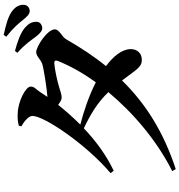

<svg xmlns="http://www.w3.org/2000/svg" viewBox="14 -905 972 1040"><g transform="rotate(-90 500.0 -385.0)"><path d="M821 -677C838 -655 853 -642 868 -642C890 -644 904 -658 902 -677C901 -699 893 -715 871 -735C841 -761 795 -776 744 -790L734 -777C781 -735 801 -704 821 -677ZM910 -749C929 -726 942 -710 961 -710C981 -711 995 -725 994 -747C993 -771 981 -790 956 -808C926 -828 889 -838 831 -851L821 -837C874 -795 891 -772 910 -749ZM93 62 104 81C308 14 461 -84 584 -210C642 -135 655 -101 698 -103C731 -103 755 -128 754 -165C752 -214 713 -258 662 -297C715 -362 762 -434 807 -512C820 -536 861 -549 861 -574C861 -615 767 -675 738 -675C715 -675 698 -650 673 -642C648 -634 539 -617 495 -614L521 -653C538 -679 551 -684 551 -705C551 -731 475 -772 408 -775C376 -777 358 -774 339 -769L336 -755C368 -737 392 -714 392 -695C392 -631 236 -402 82 -272L95 -255C179 -295 257 -352 325 -417C398 -382 461 -346 521 -284C409 -150 260 -22 93 62ZM345 -436C384 -475 420 -516 452 -556C467 -545 480 -537 490 -537C509 -537 525 -544 546 -550C575 -560 652 -576 678 -577C690 -577 695 -572 690 -558C664 -493 625 -422 574 -352C501 -390 411 -419 345 -436Z"/></g></svg>

Font: Noto Serif KR
Style: Bold
Weight: 700
Designer: Ryoko NISHIZUKA 西塚涼子 (kana & ideographs); Frank Grießhammer (Latin, Greek & Cyrillic); Wenlong ZHANG 张文龙 (bopomofo); San
Foundry: Adobe
Version: Version 2.001;hotconv 1.1.0;makeotfexe 2.6.0